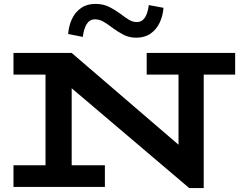

<svg xmlns="http://www.w3.org/2000/svg" viewBox="-20 -957 1236 983"><path d="M949 6 134 -686H347L894 -216V-669H1023V6ZM49 0V-111H517V0ZM213 -15V-686H347V-15ZM49 -575V-686H347L346 -575ZM731 -575V-686H1184V-575ZM678 -764Q641 -764 612.5 -779Q584 -794 558 -813Q532 -833 510.5 -845.5Q489 -858 466 -858Q439 -858 424 -834Q409 -810 404 -768L329 -783Q332 -825 348.5 -860Q365 -895 395 -916Q425 -937 468 -937Q509 -937 539.5 -921.5Q570 -906 597 -886Q620 -868 640 -856Q660 -844 680 -844Q700 -844 712.5 -856Q725 -868 732 -887.5Q739 -907 742 -931L817 -917Q814 -876 797.5 -841Q781 -806 751 -785Q721 -764 678 -764Z"/></svg>

Font: BioRhyme SemiExpanded
Style: Bold
Weight: 700
Width: 6
Designer: Aoife Mooney
Foundry: Aoife Mooney Type
Version: Version 1.600;gftools[0.9.33]